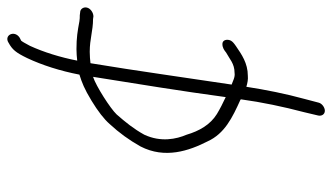

<svg xmlns="http://www.w3.org/2000/svg" viewBox="-210 -490 902 521"><g transform="rotate(-90 240.5 -229.0)"><path d="M104 -298C70 -232 92 -167 118 -116C139 -70 182 -49 231 -27C231 -26 231 -26 232 -26C224 32 212 89 197 146L188 184C186 193 191 202 201 202C210 202 221 194 223 185L233 147C247 96 258 41 266 -11C276 -8 286 -6 296 -7C330 -7 354 -24 376 -39C383 -44 391 -49 393 -58C395 -68 391 -76 382 -76C372 -76 365 -71 359 -66C342 -57 329 -43 304 -43C292 -41 281 -48 272 -51C291 -176 309 -308 330 -434C339 -435 350 -436 361 -436C396 -436 418 -427 450 -427L457 -426C467 -426 479 -434 481 -444C483 -453 477 -462 468 -462L460 -463C455 -463 450 -463 444 -464C417 -469 400 -472 368 -472C357 -472 347 -471 337 -470C346 -516 360 -561 377 -598C383 -609 387 -617 391 -622L399 -626C421 -640 406 -670 385 -656C367 -646 359 -637 344 -606C325 -566 309 -516 299 -464C277 -457 261 -451 228 -431C200 -414 178 -397 165 -382C141 -356 122 -330 104 -298ZM136 -288C152 -317 170 -339 191 -363C207 -380 268 -419 293 -427C274 -308 254 -186 238 -67C221 -75 207 -82 192 -91C163 -109 146 -139 136 -173C124 -201 115 -243 136 -288Z"/></g></svg>

Font: Stray Cat
Style: Obl
Weight: 400
Version: Version 1.0